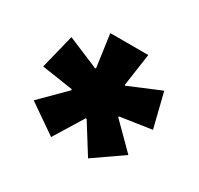

<svg xmlns="http://www.w3.org/2000/svg" viewBox="-86 -742 569 549"><g transform="rotate(30 198.0 -468.0)"><path d="M137.5 -297 42 -363 121 -442 120 -445 17 -460.5 45 -573.5 148.5 -530 150.5 -532 135.5 -639H261L245.5 -532L247.5 -530L351.5 -573.5L379.5 -460.5L276 -445L275.5 -442L354.5 -363L259.5 -297L199.5 -393H196.5Z"/></g></svg>

Font: Anek Bangla Medium
Style: Bold
Weight: 700
Version: Version 1.003